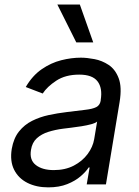

<svg xmlns="http://www.w3.org/2000/svg" viewBox="-20 -804 604 837"><path d="M190.3 12.8Q138.5 12.8 99.4 -6.9Q60.4 -26.6 41.5 -64.1Q22.7 -101.6 31.2 -154.8Q39.4 -201.7 62.9 -231Q86.3 -260.3 119.9 -277.2Q153.4 -294 192.3 -302.4Q231.2 -310.7 269.9 -315.3Q320.3 -321.7 351.9 -325.3Q383.5 -328.8 399.5 -337Q415.5 -345.2 419 -365.1V-367.9Q427.6 -420.1 405.2 -449.4Q382.8 -478.7 325.3 -478.7Q265.6 -478.7 225.5 -452.4Q185.4 -426.1 166.2 -396.3L92.3 -424.7Q121.4 -474.4 161.9 -502.3Q202.4 -530.2 246.8 -541.4Q291.2 -552.6 332.4 -552.6Q358.7 -552.6 391.7 -546.3Q424.7 -540.1 453.7 -521Q482.6 -501.8 497.3 -463.1Q512.1 -424.4 501.4 -359.4L441.8 0H358L370.7 -73.9H366.5Q355.1 -56.1 331.9 -35.9Q308.6 -15.6 273.3 -1.4Q237.9 12.8 190.3 12.8ZM214.5 -62.5Q264.2 -62.5 301.7 -82Q339.1 -101.6 362 -132.5Q384.9 -163.4 390.6 -197.4L403.4 -274.1Q397 -267.8 378.2 -262.6Q359.4 -257.5 335.8 -253.7Q312.1 -250 290 -247.3Q267.8 -244.7 254.3 -242.9Q220.9 -238.6 190.9 -229.2Q160.9 -219.8 140.4 -201.2Q120 -182.5 115.1 -150.6Q107.6 -106.9 136 -84.7Q164.4 -62.5 214.5 -62.5ZM386.4 -619.3H312.5L230.1 -784.1H328.1Z"/></svg>

Font: Inter UI
Style: Italic
Weight: 400
Italic angle: -9.39999°
Designer: Rasmus Andersson
Foundry: rsms
Version: 3.2;8d6f07862